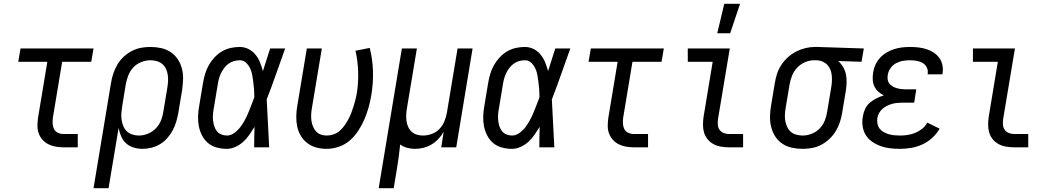

<svg xmlns="http://www.w3.org/2000/svg" viewBox="-20 -775 5540 1010"><path d="M315 0Q294 0 273.5 -3.5Q253 -7 235 -16Q217 -25 204 -39.5Q191 -54 184 -72.5Q177 -91 177 -112Q177 -133 180 -155L229 -450H76L88 -520H472L460 -450H307L258 -155Q256 -139 257 -123.5Q258 -108 264.5 -95.5Q271 -83 285 -76.5Q299 -70 315 -70H389V0Z M472 215 564 -339Q568 -364 576 -388Q584 -412 597 -434.5Q610 -457 629.5 -475.5Q649 -494 673 -506.5Q697 -519 721.5 -523.5Q746 -528 771 -528Q800 -528 827.5 -522Q855 -516 877.5 -501Q900 -486 915 -463.5Q930 -441 937 -414Q944 -387 943 -358.5Q942 -330 938 -301L918 -181Q914 -158 907 -134.5Q900 -111 888.5 -89.5Q877 -68 860.5 -49Q844 -30 822.5 -17Q801 -4 777 2Q753 8 730 8Q705 8 682.5 1Q660 -6 643.5 -21Q627 -36 617.5 -57.5Q608 -79 604 -102L551 215ZM711 -62Q735 -62 759 -72Q783 -82 801 -101Q819 -120 828 -144Q837 -168 840 -192L860 -312Q863 -330 864 -347.5Q865 -365 862.5 -381.5Q860 -398 853 -413Q846 -428 833.5 -438.5Q821 -449 804.5 -453.5Q788 -458 771 -458Q747 -458 722 -448Q697 -438 680 -419Q663 -400 654 -376Q645 -352 641 -328L623 -217Q620 -199 618.5 -181Q617 -163 619.5 -145.5Q622 -128 628.5 -112Q635 -96 647 -84.5Q659 -73 676 -67.5Q693 -62 711 -62Z M1173 8Q1146 8 1120 1Q1094 -6 1074.5 -22.5Q1055 -39 1043 -62Q1031 -85 1026 -111Q1021 -137 1022 -164.5Q1023 -192 1028 -219L1048 -339Q1052 -363 1059 -386.5Q1066 -410 1078 -431.5Q1090 -453 1107.5 -472Q1125 -491 1146.5 -504Q1168 -517 1192.5 -522.5Q1217 -528 1240 -528Q1266 -528 1287.5 -517Q1309 -506 1324 -487.5Q1339 -469 1348 -446.5Q1357 -424 1363 -401L1364 -404Q1373 -433 1382.5 -462Q1392 -491 1401 -520H1480Q1456 -453 1432.5 -386Q1409 -319 1383 -252Q1387 -189 1389.5 -126Q1392 -63 1396 0H1317Q1317 -27 1317.5 -54Q1318 -81 1319 -108Q1306 -87 1292 -66.5Q1278 -46 1260 -29.5Q1242 -13 1219 -2.5Q1196 8 1173 8ZM1174 -62Q1194 -62 1213 -76Q1232 -90 1245 -107.5Q1258 -125 1268.5 -144.5Q1279 -164 1287 -184Q1295 -204 1303 -224Q1311 -244 1318 -264Q1318 -284 1316.5 -303.5Q1315 -323 1312.5 -342Q1310 -361 1307 -379.5Q1304 -398 1296 -415Q1288 -432 1274.5 -445Q1261 -458 1241 -458Q1226 -458 1210 -453.5Q1194 -449 1181 -439Q1168 -429 1158 -415.5Q1148 -402 1141.5 -387.5Q1135 -373 1131 -358Q1127 -343 1125 -328L1105 -208Q1102 -192 1100.5 -175.5Q1099 -159 1100.5 -143.5Q1102 -128 1106.5 -113Q1111 -98 1120 -86Q1129 -74 1143.5 -68Q1158 -62 1174 -62Z M1698 8Q1670 8 1644 1Q1618 -6 1597 -22Q1576 -38 1562.5 -60.5Q1549 -83 1543.5 -109Q1538 -135 1538.5 -163Q1539 -191 1544 -219L1594 -520H1673L1621 -208Q1618 -191 1617 -174.5Q1616 -158 1618 -142Q1620 -126 1626 -111Q1632 -96 1642 -84.5Q1652 -73 1667 -67.5Q1682 -62 1699 -62Q1717 -62 1734.5 -68Q1752 -74 1766.5 -86.5Q1781 -99 1792 -114.5Q1803 -130 1812 -146.5Q1821 -163 1827.5 -180Q1834 -197 1839.5 -214.5Q1845 -232 1849.5 -249.5Q1854 -267 1857 -284Q1866 -342 1864 -398.5Q1862 -455 1850 -508L1925 -523Q1940 -464 1942 -400.5Q1944 -337 1933 -273Q1928 -242 1919 -210Q1910 -178 1897 -147.5Q1884 -117 1865 -88Q1846 -59 1820.5 -36.5Q1795 -14 1762.5 -3Q1730 8 1698 8Z M1972 215 2094 -520H2173L2121 -208Q2118 -191 2117 -174Q2116 -157 2118 -140.5Q2120 -124 2126.5 -109Q2133 -94 2144.5 -83Q2156 -72 2172 -67Q2188 -62 2205 -62Q2228 -62 2251.5 -70.5Q2275 -79 2292 -97Q2309 -115 2318 -137.5Q2327 -160 2331 -183L2387 -520H2466L2380 0H2301L2314 -82Q2303 -62 2286.5 -44.5Q2270 -27 2250 -15Q2230 -3 2207.5 2.5Q2185 8 2163 8Q2142 8 2121.5 2.5Q2101 -3 2085 -15Q2082 15 2078 46Q2074 77 2069 107L2051 215Z M2673 8Q2646 8 2620 1Q2594 -6 2574.5 -22.5Q2555 -39 2543 -62Q2531 -85 2526 -111Q2521 -137 2522 -164.5Q2523 -192 2528 -219L2548 -339Q2552 -363 2559 -386.5Q2566 -410 2578 -431.5Q2590 -453 2607.5 -472Q2625 -491 2646.5 -504Q2668 -517 2692.5 -522.5Q2717 -528 2740 -528Q2766 -528 2787.5 -517Q2809 -506 2824 -487.5Q2839 -469 2848 -446.5Q2857 -424 2863 -401L2864 -404Q2873 -433 2882.5 -462Q2892 -491 2901 -520H2980Q2956 -453 2932.5 -386Q2909 -319 2883 -252Q2887 -189 2889.5 -126Q2892 -63 2896 0H2817Q2817 -27 2817.5 -54Q2818 -81 2819 -108Q2806 -87 2792 -66.5Q2778 -46 2760 -29.5Q2742 -13 2719 -2.5Q2696 8 2673 8ZM2674 -62Q2694 -62 2713 -76Q2732 -90 2745 -107.5Q2758 -125 2768.5 -144.5Q2779 -164 2787 -184Q2795 -204 2803 -224Q2811 -244 2818 -264Q2818 -284 2816.5 -303.5Q2815 -323 2812.5 -342Q2810 -361 2807 -379.5Q2804 -398 2796 -415Q2788 -432 2774.5 -445Q2761 -458 2741 -458Q2726 -458 2710 -453.5Q2694 -449 2681 -439Q2668 -429 2658 -415.5Q2648 -402 2641.5 -387.5Q2635 -373 2631 -358Q2627 -343 2625 -328L2605 -208Q2602 -192 2600.5 -175.5Q2599 -159 2600.5 -143.5Q2602 -128 2606.5 -113Q2611 -98 2620 -86Q2629 -74 2643.5 -68Q2658 -62 2674 -62Z M3315 0Q3294 0 3273.5 -3.5Q3253 -7 3235 -16Q3217 -25 3204 -39.5Q3191 -54 3184 -72.5Q3177 -91 3177 -112Q3177 -133 3180 -155L3229 -450H3076L3088 -520H3472L3460 -450H3307L3258 -155Q3256 -139 3257 -123.5Q3258 -108 3264.5 -95.5Q3271 -83 3285 -76.5Q3299 -70 3315 -70H3389V0Z M3753 -600 3790 -755H3873L3821 -600ZM3815 0Q3794 0 3773 -3.5Q3752 -7 3734 -16.5Q3716 -26 3703 -41.5Q3690 -57 3684 -76.5Q3678 -96 3678 -117.5Q3678 -139 3681 -160L3729 -450H3598V-520H3819L3757 -149Q3755 -134 3756 -119Q3757 -104 3765 -92.5Q3773 -81 3786.5 -75.5Q3800 -70 3815 -70H3889V0Z M4202 8Q4173 8 4145.5 2Q4118 -4 4095.5 -19Q4073 -34 4058.5 -56.5Q4044 -79 4037 -106Q4030 -133 4030.5 -161.5Q4031 -190 4036 -219L4056 -339Q4060 -364 4068 -388Q4076 -412 4090.5 -434Q4105 -456 4125 -474Q4145 -492 4168.5 -504Q4192 -516 4217 -522Q4242 -528 4266 -528H4281L4524 -520L4512 -450L4389 -454Q4404 -441 4414.5 -423.5Q4425 -406 4429.5 -386Q4434 -366 4433.5 -344Q4433 -322 4430 -301L4410 -181Q4406 -156 4398 -132Q4390 -108 4376.5 -85.5Q4363 -63 4343.5 -44.5Q4324 -26 4300.5 -13.5Q4277 -1 4252 3.5Q4227 8 4202 8ZM4203 -62Q4227 -62 4251.5 -72Q4276 -82 4293.5 -101Q4311 -120 4320 -144Q4329 -168 4332 -192L4352 -312Q4355 -328 4356 -344.5Q4357 -361 4355.5 -377Q4354 -393 4348.5 -407.5Q4343 -422 4333 -433Q4323 -444 4308.5 -450.5Q4294 -457 4279 -458H4262Q4238 -458 4214 -447.5Q4190 -437 4172.5 -418Q4155 -399 4146 -375.5Q4137 -352 4133 -328L4113 -208Q4110 -190 4109 -172.5Q4108 -155 4111 -138.5Q4114 -122 4121 -107Q4128 -92 4140 -81.5Q4152 -71 4169 -66.5Q4186 -62 4203 -62Z M4714 8Q4688 8 4662 5Q4636 2 4612.5 -6.5Q4589 -15 4568.5 -29Q4548 -43 4535 -63.5Q4522 -84 4518 -110Q4514 -136 4519 -162Q4522 -182 4530.5 -201Q4539 -220 4555 -234Q4571 -248 4590 -257.5Q4609 -267 4629 -273Q4613 -281 4600 -293Q4587 -305 4579.5 -321Q4572 -337 4571 -355.5Q4570 -374 4573 -393Q4576 -414 4585 -434Q4594 -454 4609 -470.5Q4624 -487 4643.5 -498.5Q4663 -510 4683.5 -516.5Q4704 -523 4725 -525.5Q4746 -528 4767 -528Q4789 -528 4811 -525.5Q4833 -523 4853.5 -516.5Q4874 -510 4891.5 -498.5Q4909 -487 4921 -470.5Q4933 -454 4937.5 -432.5Q4942 -411 4938 -389L4937 -384H4859L4860 -386Q4863 -404 4855.5 -419.5Q4848 -435 4834 -443.5Q4820 -452 4802.5 -455Q4785 -458 4767 -458Q4749 -458 4730.5 -455Q4712 -452 4694 -442.5Q4676 -433 4664.5 -416.5Q4653 -400 4650 -381Q4648 -369 4649.5 -357Q4651 -345 4658 -336Q4665 -327 4675 -321Q4685 -315 4696.5 -311.5Q4708 -308 4720 -306.5Q4732 -305 4744 -305H4800L4789 -235H4733Q4719 -235 4704.5 -234Q4690 -233 4676 -229.5Q4662 -226 4648.5 -219.5Q4635 -213 4623.5 -203.5Q4612 -194 4604.5 -180.5Q4597 -167 4595 -153Q4593 -138 4596 -123.5Q4599 -109 4607.5 -98Q4616 -87 4629 -80Q4642 -73 4655.5 -69Q4669 -65 4684 -63.5Q4699 -62 4715 -62Q4734 -62 4754.5 -65Q4775 -68 4794.5 -76Q4814 -84 4831 -97.5Q4848 -111 4858 -130L4923 -98Q4907 -71 4883.5 -49.5Q4860 -28 4831.5 -15Q4803 -2 4773 3Q4743 8 4714 8Z M5315 0Q5294 0 5273 -3.5Q5252 -7 5234 -16.5Q5216 -26 5203 -41.5Q5190 -57 5184 -76.5Q5178 -96 5178 -117.5Q5178 -139 5181 -160L5229 -450H5098V-520H5319L5257 -149Q5255 -134 5256 -119Q5257 -104 5265 -92.5Q5273 -81 5286.5 -75.5Q5300 -70 5315 -70H5389V0Z"/></svg>

Font: Iosevka Algr
Style: Italic
Weight: 400
Italic angle: -9°
Monospace: yes
Designer: Belleve Invis
Foundry: Belleve Invis
Version: Version 26.0.2; ttfautohint (v1.8.3)